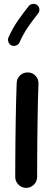

<svg xmlns="http://www.w3.org/2000/svg" viewBox="-20 -896 272 972"><path d="M122.1 -529.3Q145 -528.8 160.4 -511.7Q175.8 -494.6 174.8 -471.7Q173.3 -438 172.1 -389.6Q170.9 -341.3 170.2 -286.6Q169.4 -231.9 168.9 -177.7Q168.5 -123.5 168.2 -77.1Q168 -30.8 168 0Q168 22.5 151.6 38.8Q135.3 55.2 112.3 55.2Q89.8 55.2 73.5 38.8Q57.1 22.5 57.1 0Q57.1 -30.8 57.4 -77.4Q57.6 -124 58.1 -178.5Q58.6 -232.9 59.6 -288.1Q60.5 -343.3 61.8 -392.3Q63 -441.4 64.5 -476.6Q65.4 -499.5 82.5 -514.9Q99.6 -530.3 122.1 -529.3ZM168.5 -870.1Q178.2 -862.3 179.4 -849.6Q180.7 -836.9 172.9 -827.6Q145.5 -793.5 122.1 -759.5Q98.6 -725.6 78.6 -681.2Q73.7 -670.4 61.5 -665.8Q49.3 -661.1 38.1 -666Q27.3 -670.9 22.7 -683.1Q18.1 -695.3 22.9 -706.5Q45.4 -755.9 71.8 -793.5Q98.1 -831.1 125.5 -865.2Q133.3 -875 146.2 -876.2Q159.2 -877.4 168.5 -870.1Z"/></svg>

Font: Mikhak-DS2-FD SemiBold
Style: Regular
Weight: 600
Designer: Amin Abedi
Version: Version 3.2